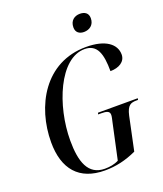

<svg xmlns="http://www.w3.org/2000/svg" viewBox="-166 -1030 977 1148"><g transform="rotate(-20 323.0 -456.0)"><path d="M467 -811C501 -811 533 -831 533 -875C533 -909 509 -922 480 -922C446 -922 416 -902 416 -858C416 -825 439 -811 467 -811ZM302 10C372 10 437 -5 504 -36L549 -249C563 -312 586 -319 622 -319H631L633 -329H380L377 -319H397C431 -319 450 -314 450 -290C450 -279 446 -264 442 -246L393 -19C367 -5 336 0 305 0C198 0 167 -95 167 -229C167 -450 274 -714 434 -714C514 -714 535 -647 535 -537C589 -537 632 -562 632 -608C632 -674 570 -723 447 -723C183 -723 56 -486 56 -258C56 -88 138 10 302 10Z"/></g></svg>

Font: Noto Serif Display Condensed Medium
Style: Italic
Weight: 500
Width: 3
Italic angle: -12°
Designer: Monotype Design Team
Foundry: Monotype Imaging Inc.
Version: Version 2.009